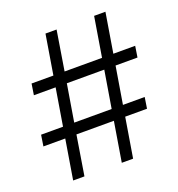

<svg xmlns="http://www.w3.org/2000/svg" viewBox="-129 -814 855 920"><g transform="rotate(-20 299.0 -353.5)"><path d="M369.1 -202.1H178.2L145.5 0H87.9L121.1 -202.1H9.8L18.6 -258.8H130.4L161.6 -448.2H50.8L59.6 -504.9H170.9L204.1 -707H260.7L228 -504.9H418.9L452.1 -707H509.8L476.6 -504.9H587.9L579.1 -448.2H467.3L436 -258.8H546.9L538.1 -202.1H426.8L393.6 0H335.9ZM378.4 -258.8 409.7 -448.2H218.8L187.5 -258.8Z"/></g></svg>

Font: Pretendard Std Light
Style: Regular
Weight: 300
Designer: Base glyphs from Inter by Rasmus Andersson; Hangeul glyphs from Noto Sans CJK(Source Han Sans) by Jang Soo-young and Kan
Foundry: Kil Hyung-jin
Version: Version 1.309